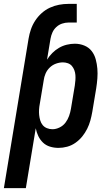

<svg xmlns="http://www.w3.org/2000/svg" viewBox="-53 -753 573 988"><path d="M-33 215 94 -554Q98 -578 106 -601.5Q114 -625 128 -646.5Q142 -668 161.5 -685.5Q181 -703 204 -713.5Q227 -724 251 -728.5Q275 -733 299 -733H342V-637H299Q283 -637 266.5 -631.5Q250 -626 237 -614Q224 -602 217 -586.5Q210 -571 207 -554L189 -446Q201 -465 216.5 -480.5Q232 -496 251 -507Q270 -518 291 -523Q312 -528 332 -528Q358 -528 381 -518.5Q404 -509 418.5 -490.5Q433 -472 439.5 -448Q446 -424 448 -399.5Q450 -375 448 -349Q446 -323 442 -298L422 -178Q418 -155 412 -133Q406 -111 395.5 -90Q385 -69 370 -50.5Q355 -32 335 -18Q315 -4 292.5 2Q270 8 248 8Q225 8 204 1.5Q183 -5 168 -19.5Q153 -34 144 -53Q135 -72 131 -93L80 215ZM217 -88Q235 -88 253.5 -97Q272 -106 284 -122Q296 -138 302.5 -156.5Q309 -175 312 -193L332 -313Q334 -327 335 -340.5Q336 -354 335 -367Q334 -380 329.5 -392Q325 -404 317 -413.5Q309 -423 296.5 -427.5Q284 -432 271 -432Q253 -432 235 -425.5Q217 -419 203 -405.5Q189 -392 181.5 -374.5Q174 -357 172 -340L152 -220Q149 -205 148 -190Q147 -175 148.5 -161Q150 -147 154 -133.5Q158 -120 166.5 -109.5Q175 -99 188.5 -93.5Q202 -88 217 -88Z"/></svg>

Font: Iosevka SS04
Style: Bold Italic
Weight: 700
Italic angle: -9°
Monospace: yes
Designer: Belleve Invis
Foundry: Belleve Invis
Version: Version 19.0.0; ttfautohint (v1.8.4)